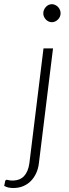

<svg xmlns="http://www.w3.org/2000/svg" viewBox="-106 -734 336 938"><path d="M153 -497.5 84 63.5Q81 89.5 71 111.5Q61 133.5 45.2 149.8Q29.5 166 7.8 175.2Q-14 184.5 -40.5 184.5Q-55 184.5 -65.5 182Q-76 179.5 -85.5 174L-80.5 150Q-78.5 145.5 -76 144.8Q-73.5 144 -69.8 144.8Q-66 145.5 -60.2 146.8Q-54.5 148 -45.5 148Q-8.5 148 11.8 126Q32 104 37.5 63.5L106.5 -497.5ZM190 -669Q190 -660 186.5 -652.2Q183 -644.5 177 -638.5Q171 -632.5 163.2 -629Q155.5 -625.5 147.5 -625.5Q139 -625.5 131.5 -629Q124 -632.5 118.2 -638.5Q112.5 -644.5 109 -652.2Q105.5 -660 105.5 -669Q105.5 -678 109 -686Q112.5 -694 118.2 -700.2Q124 -706.5 131.5 -710Q139 -713.5 147.5 -713.5Q155.5 -713.5 163.2 -710Q171 -706.5 177 -700.5Q183 -694.5 186.5 -686.2Q190 -678 190 -669Z"/></svg>

Font: Lato 2
Style: Italic
Weight: 300
Italic angle: -7°
Designer: Lukasz Dziedzic with Adam Twardoch and Botio Nikoltchev
Foundry: tyPoland Lukasz Dziedzic
Version: Version 2.015; 2015-08-06; http://www.latofonts.com/